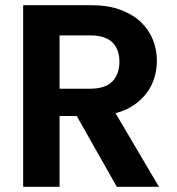

<svg xmlns="http://www.w3.org/2000/svg" viewBox="-20 -718 681 738"><path d="M439 -481Q439 -528 412 -555Q385 -582 326 -582H209V-377H326Q385 -377 412 -405Q439 -433 439 -481ZM331 -698Q394 -698 441 -681Q488 -664 519.5 -635Q551 -606 567 -567Q583 -528 583 -484Q583 -452 574 -421Q565 -390 545.5 -363Q526 -336 496 -315Q466 -294 424 -283L591 0H429L275 -272H209V0H69V-698Z"/></svg>

Font: Poppins SemiBold
Style: Regular
Weight: 600
Designer: Ninad Kale (Devanagari), Jonny Pinhorn (Latin)
Foundry: Indian Type Foundry
Version: Version 3.002 2017